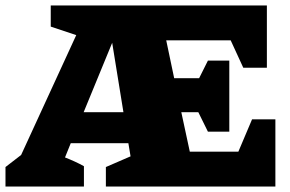

<svg xmlns="http://www.w3.org/2000/svg" viewBox="-55 -680 1057 700"><path d="M703 -200 668 -271H606L637 -127H814L864 -245H949V0H331V-71L421 -110L413 -158H203L182 -106Q200 -99 217.5 -91Q235 -83 251 -74V0H-35V-71L22 -115L223 -552L130 -583V-660H918V-433H832L786 -533H551L580 -395H671L703 -459H781V-200ZM250 -271H395L354 -524Z"/></svg>

Font: Piazzolla SC Black
Style: Regular
Weight: 900
Designer: Juan Pablo del Peral
Foundry: Huerta Tipografica
Version: Version 1.330